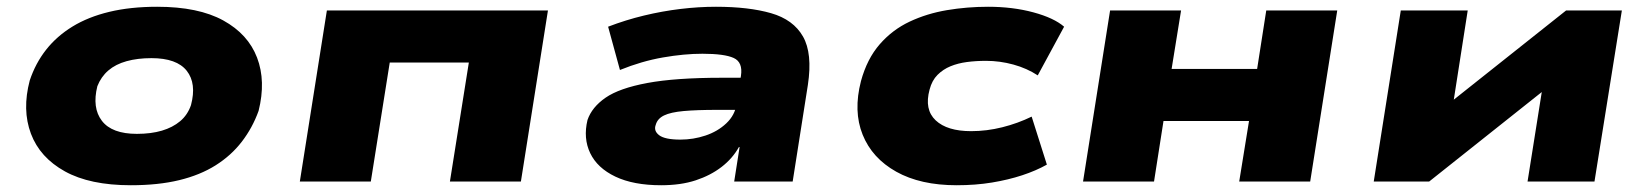

<svg xmlns="http://www.w3.org/2000/svg" viewBox="-20 -537 4872 568"><path d="M367 11Q246 11 172 -30Q98 -71 71.5 -141.5Q45 -212 68 -299Q85 -350 116.5 -390Q148 -430 194.5 -458.5Q241 -487 303.5 -502Q366 -517 445 -517Q567 -517 640.5 -476.5Q714 -436 740.5 -366.5Q767 -297 745 -209Q727 -159 695.5 -118Q664 -77 618 -48Q572 -19 510 -4Q448 11 367 11ZM385 -141Q427 -141 459 -150.5Q491 -160 513 -178.5Q535 -197 545 -226Q562 -290 532.5 -327.5Q503 -365 428 -365Q387 -365 354.5 -356Q322 -347 300.5 -328.5Q279 -310 268 -282Q252 -218 281.5 -179.5Q311 -141 385 -141Z M867 0 947 -506H1601L1521 0H1311L1367 -352H1133L1077 0Z M1936 11Q1854 11 1800.5 -14.5Q1747 -40 1726 -84Q1705 -128 1718 -182Q1731 -220 1771.5 -248Q1812 -276 1895 -291.5Q1978 -307 2117 -307H2202L2188 -212H2103Q2041 -212 2002.5 -208.5Q1964 -205 1944.5 -195.5Q1925 -186 1920 -168Q1913 -150 1930 -137Q1947 -124 1993 -124Q2031 -124 2067 -136Q2103 -148 2128.5 -172Q2154 -196 2159 -229L2172 -313Q2178 -353 2150.5 -365.5Q2123 -378 2058 -378Q2004 -378 1941 -367Q1878 -356 1814 -330L1779 -458Q1831 -478 1885 -491Q1939 -504 1993 -510.5Q2047 -517 2098 -517Q2195 -517 2261 -498Q2327 -479 2355.5 -429Q2384 -379 2370 -286L2325 0H2152L2168 -102H2166Q2147 -68 2114.5 -43Q2082 -18 2038 -3.5Q1994 11 1936 11Z M2810 11Q2703 11 2631.5 -29Q2560 -69 2532 -138.5Q2504 -208 2527 -297Q2545 -363 2582.5 -406Q2620 -449 2671 -473Q2722 -497 2781.5 -507Q2841 -517 2903 -517Q2976 -517 3037 -500.5Q3098 -484 3128 -458L3050 -314Q3018 -335 2978 -346Q2938 -357 2897 -357Q2867 -357 2840.5 -353.5Q2814 -350 2792 -341Q2770 -332 2753.5 -315.5Q2737 -299 2730 -272Q2714 -213 2748 -181Q2782 -149 2853 -149Q2899 -149 2945 -160.5Q2991 -172 3032 -192L3077 -50Q3045 -32 3004 -18.5Q2963 -5 2914.5 3Q2866 11 2810 11Z M3184 0 3264 -506H3474L3446 -333H3699L3726 -506H3936L3856 0H3646L3675 -179H3422L3394 0Z M4044 0 4124 -506H4322L4275 -205H4234L4613 -506H4778L4697 0H4499L4547 -302H4588L4208 0Z"/></svg>

Font: Nunito Sans 7pt Expanded Black
Style: Italic
Weight: 900
Width: 7
Italic angle: -9°
Designer: Vernon Adams
Foundry: Vernon Adams
Version: Version 3.101;gftools[0.9.27]